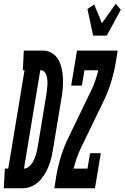

<svg xmlns="http://www.w3.org/2000/svg" viewBox="-73 -1005 665 1025"><path d="M-53 0 -47 -105H-29L58 -630H49L54 -735H159Q186 -734 207 -720Q228 -706 239.5 -684.5Q251 -663 256.5 -637.5Q262 -612 263 -586Q264 -560 262 -533.5Q260 -507 255 -480L210 -208Q207 -191 203.5 -173.5Q200 -156 194.5 -139.5Q189 -123 182 -106.5Q175 -90 164.5 -74Q154 -58 142 -44Q130 -30 114.5 -20Q99 -10 82 -5Q65 0 48 0ZM55 -105Q67 -105 78 -113Q89 -121 96.5 -131.5Q104 -142 109 -153.5Q114 -165 118 -177Q122 -189 124.5 -201Q127 -213 129 -225L174 -497Q176 -510 177.5 -523Q179 -536 180 -549Q181 -562 180 -574.5Q179 -587 176 -599Q173 -611 165 -620.5Q157 -630 144 -630H142ZM424 -815 394 -957 430 -981 471 -881 545 -985 572 -953 497 -815ZM217 0 227 -63Q236 -116 252 -168.5Q268 -221 293 -272L413 -520Q426 -547 435.5 -574.5Q445 -602 452 -630H378L364 -548H307L338 -735H555L545 -672Q536 -619 520 -566.5Q504 -514 479 -463L419 -339L359 -215Q346 -188 336.5 -160.5Q327 -133 320 -105H394L408 -187H465L434 0Z"/></svg>

Font: Iosevka Curly Slab Extrabold
Style: Italic
Weight: 800
Italic angle: -9°
Monospace: yes
Designer: Belleve Invis
Foundry: Belleve Invis
Version: Version 22.1.2; ttfautohint (v1.8.4)